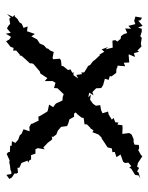

<svg xmlns="http://www.w3.org/2000/svg" viewBox="55 -556 511 661"><g transform="rotate(90 310.5 -225.5)"><path d="M315 -274 299 -277 308 -292 297 -288 284 -301 283 -320 282 -319 273 -325 251 -331 255 -344 242 -348 243 -354 231 -370 216 -371 215 -373 206 -375 208 -401 196 -396 195 -415 172 -413H167L176 -435L163 -431L158 -449L154 -443L140 -457L130 -455L110 -458L105 -453L89 -458H79L75 -445L69 -461L51 -446L50 -453L41 -459L37 -436L52 -432L63 -436L69 -412L79 -421L78 -401L94 -408L97 -397L104 -387L114 -385L123 -374L118 -367L120 -357L144 -358L150 -333L142 -342L150 -320L158 -329L169 -311V-315L185 -298L191 -290L204 -280L207 -273L213 -270L229 -260L230 -249L235 -253L238 -233L250 -239L239 -223H228L231 -219L219 -213L221 -204L208 -188L207 -182L188 -180L182 -176L184 -153L179 -151L159 -155L154 -143L147 -135V-131L136 -121L130 -107L116 -98L105 -78L97 -90L88 -65L89 -63L71 -65L76 -51L62 -45L57 -37L45 -30L37 -21L31 -20L38 -14L28 6L41 -7L44 -2L62 -5L70 2L78 6L93 -7L96 10L107 -8L116 -2L122 9L141 -6L145 -17L154 -15V-26L168 -38H171L172 -44C181 -54 189 -64 198 -73V-79L200 -85C209 -92 217 -100 226 -107L233 -109L249 -133L259 -124V-151L265 -161L283 -156L284 -168C292 -176 299 -184 307 -192L300 -191L313 -186L326 -185L335 -165L338 -161L349 -153L340 -139L359 -135L364 -133L375 -115L382 -102L395 -103L407 -79L405 -78L417 -71L432 -72L425 -51L441 -44L446 -38L463 -32L457 -36L472 -23L466 -11L482 -10V-5L503 -4L504 2L510 7L532 -3L540 -2L548 -4L565 -6L571 -9H579L582 8L596 -2L591 -11L577 -20L578 -26L574 -32L558 -30L557 -37L541 -44L533 -65L540 -67L532 -71L529 -77H514L509 -92H494L490 -100L494 -124L488 -119L471 -135L463 -146L459 -150L449 -148L452 -152L443 -164L430 -169L416 -181L417 -179L414 -201L405 -205L391 -209L382 -225H371L367 -231L373 -236L385 -251L386 -258L408 -261V-269L421 -282L420 -279L429 -292L435 -288L443 -309L454 -320H457C467 -327 477 -334 487 -340L488 -343L491 -355L504 -357L503 -365L521 -371L512 -385L537 -394L541 -400L540 -412L552 -422L557 -415L561 -422L582 -435L584 -447L594 -453L574 -447L570 -442L558 -449L554 -442L541 -445L518 -460L513 -455L497 -446L491 -449L479 -448L478 -433L469 -430H459L443 -423L438 -415L441 -391L419 -392L411 -391L409 -374L402 -378L401 -367L386 -361L392 -355L374 -344L364 -342L370 -323L359 -318L342 -315L344 -300L337 -290L323 -280L305 -283Z"/></g></svg>

Font: Charger Distortion
Style: 1
Weight: 400
Designer: Jasper
Foundry: Cannot Into Space Fonts
Version: Version 0.98